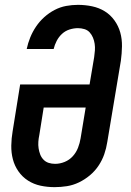

<svg xmlns="http://www.w3.org/2000/svg" viewBox="-20 -763 540 791"><path d="M205 8Q175 8 147 2Q119 -4 95.5 -19Q72 -34 56 -57Q40 -80 33 -107Q26 -134 26.5 -163.5Q27 -193 32 -222L63 -415H349L368 -528Q370 -542 371 -555.5Q372 -569 370 -582.5Q368 -596 363 -608Q358 -620 349.5 -629.5Q341 -639 328 -643Q315 -647 301 -647Q284 -647 266.5 -641.5Q249 -636 235.5 -623.5Q222 -611 213.5 -594.5Q205 -578 201 -561H90Q95 -585 104.5 -608.5Q114 -632 128.5 -653.5Q143 -675 162.5 -692.5Q182 -710 205 -722Q228 -734 252.5 -738.5Q277 -743 301 -743Q331 -743 359.5 -737Q388 -731 411.5 -716.5Q435 -702 451.5 -679Q468 -656 475.5 -629Q483 -602 482.5 -572Q482 -542 478 -513L422 -178Q418 -152 409.5 -127.5Q401 -103 386 -80.5Q371 -58 350 -40.5Q329 -23 305 -11.5Q281 0 255.5 4Q230 8 205 8ZM207 -88Q227 -88 246.5 -96Q266 -104 280 -119.5Q294 -135 301.5 -154.5Q309 -174 312 -193L333 -320H160L142 -207Q139 -193 138 -179Q137 -165 139 -152Q141 -139 145.5 -127Q150 -115 159 -105.5Q168 -96 180.5 -92Q193 -88 207 -88Z"/></svg>

Font: Iosevka Curly Oblique
Style: Bold
Weight: 700
Italic angle: -9°
Monospace: yes
Designer: Belleve Invis
Foundry: Belleve Invis
Version: Version 11.1.0; ttfautohint (v1.8.3)